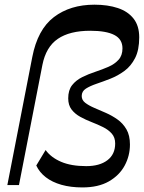

<svg xmlns="http://www.w3.org/2000/svg" viewBox="-20 -802 623 832"><path d="M337.2 10.2Q286.6 10.2 246.2 -1.2Q205.9 -12.7 178.4 -34Q150.9 -55.3 137.2 -84.8L177.7 -151.9Q200.6 -119.9 244.4 -101Q288.3 -82.1 353.6 -82.1Q411.8 -82.1 445.4 -107.7Q479.1 -133.2 479.1 -180.3Q479.1 -206.3 464.4 -223Q449.8 -239.7 426.6 -251.2Q403.4 -262.7 377.3 -272.8Q351.2 -282.9 328.1 -295.6Q304.9 -308.3 290.2 -327.3Q275.6 -346.3 275.6 -375.9Q275.6 -411.3 292.4 -432.9Q309.3 -454.4 336.2 -467.7Q363 -481 393.1 -490.9Q423.2 -500.9 450.1 -512.6Q476.9 -524.3 493.8 -543.1Q510.7 -561.8 510.7 -592.3Q510.7 -632.3 475.3 -650.5Q440 -668.7 370.9 -668.7Q281.9 -668.7 230.4 -633.5Q179 -598.3 163.7 -520.4L62.2 0H11.8L119.8 -554.4Q142.8 -673.9 213.4 -727.8Q284.1 -781.7 389.3 -781.7Q447.1 -781.7 490.7 -767.1Q534.3 -752.6 558.8 -721.3Q583.3 -690.1 583.3 -640.2Q583.3 -585.2 565.3 -550.2Q547.3 -515.2 518.9 -494.4Q490.4 -473.6 458.7 -461.1Q427 -448.7 398.6 -439.1Q370.1 -429.4 352.1 -417.9Q334.1 -406.3 334.1 -386Q334.1 -368.3 349.3 -356.6Q364.6 -344.8 388.2 -334.7Q411.9 -324.6 438.6 -312.9Q465.3 -301.2 489 -284.4Q512.7 -267.7 527.9 -241.6Q543.1 -215.4 543.1 -175.8Q543.1 -127 520.3 -84.6Q497.4 -42.1 451.7 -15.9Q406 10.2 337.2 10.2Z"/></svg>

Font: Savate ExtraLight
Style: Italic
Weight: 200
Italic angle: -11°
Designer: Max Esnée
Foundry: Plomb Type
Version: Version 2.000